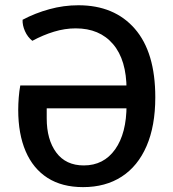

<svg xmlns="http://www.w3.org/2000/svg" viewBox="-20 -716 674 748"><path d="M505.5 -383V-294H162V-255Q162 -172 199.2 -121.8Q236.5 -71.5 306.5 -71.5Q384 -71.5 428.5 -134Q473 -196.5 473 -306.5V-367Q473 -482.5 420.5 -544Q368 -605.5 275 -605.5Q233 -605.5 190.2 -592.5Q147.5 -579.5 106 -557Q87.5 -571.5 77.2 -594.8Q67 -618 68 -639Q117 -665 172.5 -680.2Q228 -695.5 285.5 -695.5Q425.5 -695.5 505.2 -604Q585 -512.5 585 -337Q585 -225.5 551 -147Q517 -68.5 454 -27.8Q391 13 303.5 13Q221.5 13 165.2 -23Q109 -59 80 -126.5Q51 -194 51 -288Q51 -310.5 53 -336Q55 -361.5 59 -383Z"/></svg>

Font: Signika Light
Style: Regular
Weight: 400
Version: Version 2.003;gftools[0.9.32]